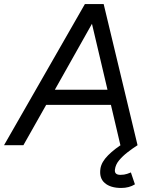

<svg xmlns="http://www.w3.org/2000/svg" viewBox="-52 -720 754 952"><path d="M-32 0 369 -700H462L630 0H545L498 -200H177L64 0ZM220 -275H481L404 -602ZM549 212Q496 212 467.5 187.5Q439 163 446 116Q451 83 484 50Q517 17 563 -11L630 0Q605 16 580.5 35Q556 54 538.5 75Q521 96 518 120Q514 147 545 147Q564 147 578.5 142Q593 137 597 135L617 194Q588 212 549 212Z"/></svg>

Font: Figtree
Style: Italic
Weight: 400
Italic angle: -9.5°
Foundry: Erik Kennedy
Version: Version 2.001; ttfautohint (v1.8.4.7-5d5b);gftools[0.9.27]